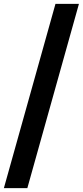

<svg xmlns="http://www.w3.org/2000/svg" viewBox="-23 -760 427 990"><path d="M-3 210 263 -740H384L118 210Z"/></svg>

Font: Georama SemiCondensed
Style: Bold
Weight: 700
Width: 4
Designer: Jean-Baptiste Levee
Foundry: Production Type
Version: Version 1.000